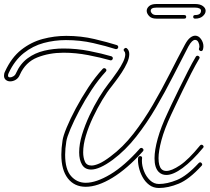

<svg xmlns="http://www.w3.org/2000/svg" viewBox="-24 -926 1046 958"><path d="M431 -80Q400 -80 385.5 -104Q371 -128 371 -166Q371 -207 385.5 -254.5Q400 -302 422.5 -350Q445 -398 470 -439Q495 -480 517 -508Q522 -514 535 -531.5Q548 -549 563.5 -571.5Q579 -594 590 -616.5Q601 -639 601 -655Q601 -665 596 -670Q593 -673 593 -677Q593 -682 599 -685.5Q605 -689 610 -684Q621 -674 621 -656Q621 -636 610 -612Q599 -588 583.5 -564.5Q568 -541 554 -522.5Q540 -504 533 -495Q511 -468 486.5 -427.5Q462 -387 440 -340.5Q418 -294 404.5 -249Q391 -204 391 -166Q391 -140 399.5 -120Q408 -100 433 -100Q448 -100 471 -110Q494 -120 527 -145Q589 -191 641.5 -258.5Q694 -326 739 -403.5Q784 -481 823.5 -559Q863 -637 899 -704Q912 -728 925 -738Q938 -748 950 -748Q967 -748 979 -731Q991 -714 991 -695Q991 -686 988 -677Q985 -671 979 -671Q975 -671 971 -675Q967 -679 969 -685Q971 -689 971 -694Q971 -705 965.5 -716Q960 -727 949 -727Q942 -727 934 -719.5Q926 -712 916 -694Q880 -625 840 -546.5Q800 -468 754.5 -390Q709 -312 655.5 -244Q602 -176 539 -129Q505 -104 478 -92Q451 -80 431 -80ZM27 -520Q14 -520 5 -527.5Q-4 -535 -4 -548Q-4 -553 -3 -558Q-2 -563 1 -569Q33 -639 82 -677.5Q131 -716 189 -731.5Q247 -747 307 -747Q381 -747 448 -731Q515 -715 559 -701Q566 -698 566 -691Q566 -687 562.5 -683.5Q559 -680 553 -681Q507 -696 441.5 -711Q376 -726 305 -726Q248 -726 194 -711.5Q140 -697 94.5 -661Q49 -625 19 -561Q16 -554 16 -549Q16 -540 26 -540Q34 -540 43 -545.5Q52 -551 56 -561Q77 -608 113.5 -635Q150 -662 196.5 -673Q243 -684 293 -684Q358 -684 421.5 -671.5Q485 -659 532 -645Q539 -642 539 -635Q539 -631 535.5 -627.5Q532 -624 527 -625Q478 -639 416 -651Q354 -663 293 -663Q222 -663 162.5 -639.5Q103 -616 75 -553Q68 -536 54.5 -528Q41 -520 27 -520ZM806 -53Q783 -53 768 -68Q747 -89 747 -136Q747 -177 763 -234.5Q779 -292 812 -362Q817 -373 832.5 -406Q848 -439 869.5 -482.5Q891 -526 913 -569.5Q935 -613 953 -643Q956 -648 961 -648Q966 -648 970 -643.5Q974 -639 970 -633Q952 -603 930 -560Q908 -517 887 -473.5Q866 -430 850.5 -397.5Q835 -365 830 -354Q796 -281 781.5 -226.5Q767 -172 767 -137Q767 -97 782 -82Q791 -73 806 -73Q832 -73 874.5 -101.5Q917 -130 974 -200Q977 -204 982 -204Q987 -204 990.5 -198.5Q994 -193 989 -188Q935 -123 887.5 -88Q840 -53 806 -53ZM404 6Q347 6 314.5 -36Q282 -78 282 -154Q282 -186 288 -225Q291 -247 308.5 -289.5Q326 -332 354 -384.5Q382 -437 416.5 -489.5Q451 -542 489 -583Q492 -586 496 -586Q502 -586 505.5 -580.5Q509 -575 504 -569Q467 -529 433 -477.5Q399 -426 372 -375Q345 -324 327.5 -282.5Q310 -241 307 -221Q301 -184 301 -154Q301 -81 330.5 -47.5Q360 -14 404 -14Q456 -14 526.5 -56Q597 -98 674 -185Q677 -188 681 -188Q687 -188 690.5 -182.5Q694 -177 689 -171Q611 -84 537 -39Q463 6 404 6ZM769 12Q741 12 720.5 -3.5Q700 -19 687 -43Q674 -67 668.5 -92.5Q663 -118 665 -138Q667 -147 675 -147Q685 -147 685 -138Q685 -134 684.5 -131Q684 -128 684 -124Q684 -99 694.5 -72Q705 -45 724.5 -26.5Q744 -8 769 -8Q810 -8 859 -28Q908 -48 967 -112Q970 -116 975 -116Q980 -116 983.5 -110Q987 -104 982 -99Q920 -31 867.5 -9.5Q815 12 769 12ZM756 -833Q732 -833 720 -846Q708 -859 708 -872Q708 -885 720 -895.5Q732 -906 756 -906H950Q974 -906 988 -896Q1002 -886 1002 -872Q1002 -858 988 -845.5Q974 -833 950 -833Q940 -833 940 -842Q940 -851 950 -851Q979 -851 979 -873Q979 -880 971 -884Q963 -888 950 -888H756Q728 -888 728 -872Q728 -865 735 -858Q742 -851 756 -851H895Q905 -851 905 -842Q905 -833 895 -833Z"/></svg>

Font: Neonderthaw
Style: Regular
Weight: 400
Designer: Robert E. Leuschke
Foundry: Robert E. Leuschke
Version: Version 1.010; ttfautohint (v1.8.3)